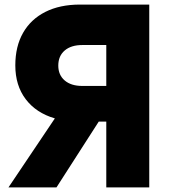

<svg xmlns="http://www.w3.org/2000/svg" viewBox="-20 -820 740 840"><path d="M17 0 220 -302Q138 -326 92.5 -386Q47 -446 47 -534Q47 -617 81 -676.5Q115 -736 178.5 -768Q242 -800 330 -800H633V0H445V-288H412L227 0ZM340 -444H445V-623H340Q291 -623 263 -599Q235 -575 235 -533Q235 -492 263 -468Q291 -444 340 -444Z"/></svg>

Font: Martian Mono ExtraBold
Style: Regular
Weight: 800
Monospace: yes
Designer: Roman Shamin
Foundry: Evil Martians
Version: Version 1.000; ttfautohint (v1.8.4.7-5d5b)